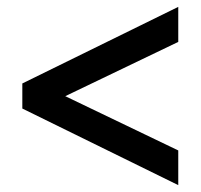

<svg xmlns="http://www.w3.org/2000/svg" viewBox="-20 -603 584 559"><path d="M45 -287V-360L499 -583V-481L170 -323L499 -165V-64Z"/></svg>

Font: Prompt
Style: Regular
Weight: 400
Designer: Katatrad Team
Foundry: CadsonDemak
Version: Version 1.001